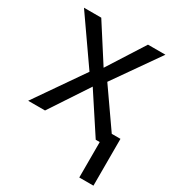

<svg xmlns="http://www.w3.org/2000/svg" viewBox="-176 -632 852 935"><g transform="rotate(30 250.0 -164.0)"><path d="M249 -216.8 106 0H11.2L199.2 -271.5L20 -528.3H117.2L249 -322.8L379.9 -528.3H478L298.8 -272.5L444.3 -64H493.2V199.2H413.6V0H391.1Z"/></g></svg>

Font: Liberation Sans
Style: Regular
Weight: 400
Designer: Steve Matteson
Foundry: Ascender Corporation
Version: Version 2.00.1